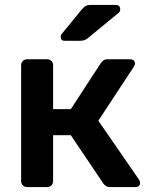

<svg xmlns="http://www.w3.org/2000/svg" viewBox="-20 -761 611 781"><path d="M90 0Q80 0 73 -7Q66 -14 66 -24V-496Q66 -506 73 -513Q80 -520 90 -520H172Q182 -520 189 -513Q196 -506 196 -496V-317H268L390 -504Q394 -510 400.5 -515Q407 -520 418 -520H507Q529 -520 529 -502Q529 -497 524 -489L380 -270L545 -31Q550 -25 550 -18Q550 0 529 0H428Q418 0 411.5 -4Q405 -8 400 -15L268 -211H196V-24Q196 -14 189 -7Q182 0 172 0ZM243 -595Q227 -595 227 -611Q227 -619 232 -624L313 -723Q323 -734 330 -737.5Q337 -741 350 -741H450Q469 -741 469 -722Q469 -715 464 -710L340 -608Q332 -601 324.5 -598Q317 -595 304 -595Z"/></svg>

Font: Rubik Medium
Style: Regular
Weight: 500
Designer: Hubert and Fischer
Foundry: Hubert and Fischer
Version: Version 2.300; ttfautohint (v1.8.4.7-5d5b);gftools[0.9.30]